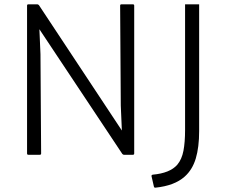

<svg xmlns="http://www.w3.org/2000/svg" viewBox="-20 -795 1045 887"><path d="M105 -86V-769Q105 -775 111 -775H153Q156 -775 160 -771L543 -192L538 -307L535 -769Q535 -775 541 -775H594Q600 -775 600 -769V-86Q600 -80 594 -80H552Q549 -80 545 -84L162 -660L167 -545L170 -86Q170 -80 164 -80H111Q105 -80 105 -86ZM835 -775H900V-189Q900 -115 884.5 -63Q869 -11 833 21Q786 63 698 72Q693 73 691 67L680 19Q679 14 685 12Q765 5 799 -34Q820 -59 827.5 -98.5Q835 -138 835 -194Z"/></svg>

Font: Gowun Dodum
Style: Regular
Weight: 400
Designer: Yanghee Ryu
Foundry: Yanghee Ryu
Version: Version 2.000